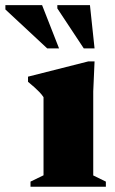

<svg xmlns="http://www.w3.org/2000/svg" viewBox="-92 -710 438 730"><path d="M267.5 -476.5 262.5 -362.5V-43L310.5 -19.5V0H24V-19.5L73.5 -43.5V-340.5Q66.5 -351 57.8 -360Q49 -369 38.5 -378.5Q28 -388 14.5 -399V-418.5L243.5 -476.5ZM132.5 -526H87.5L-71.5 -674V-690.5H68ZM267.5 -526H226.5L126 -678V-690.5H250Z"/></svg>

Font: Newsreader 36pt ExtraBold
Style: Regular
Weight: 800
Designer: Hugues Gentile
Foundry: Production Type
Version: Version 1.003